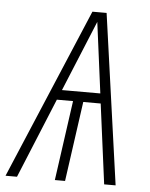

<svg xmlns="http://www.w3.org/2000/svg" viewBox="-67 -726 600 768"><g transform="rotate(5 233.5 -342.0)"><path d="M380 0 338 -321H268L223 0H182L227 -321H162L30 0H-16L273 -684H330L426 0ZM179 -361H333L296 -645Z"/></g></svg>

Font: Fira Sans Extra Condensed ExtraLight
Style: Italic
Weight: 275
Width: 3
Italic angle: -8°
Designer: Carrois Corporate & Edenspiekermann AG
Foundry: Carrois Corporate GbR & Edenspiekermann AG
Version: Version 4.203